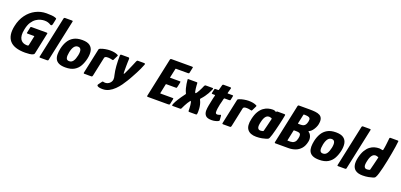

<svg xmlns="http://www.w3.org/2000/svg" viewBox="19 -1772 6182 2963"><g transform="rotate(20 3110.5 -291.0)"><path d="M487 -34Q484 -20 463.5 -11Q443 -2 411 2Q379 6 340 6Q157 6 84.5 -78.5Q12 -163 47 -326Q70 -435 128 -514Q186 -593 268.5 -635.5Q351 -678 445 -678Q488 -678 527.5 -675Q567 -672 587 -664Q602 -659 608 -656Q614 -653 611 -638L594 -558Q590 -536 579 -531Q568 -526 558 -533Q536 -547 512 -554.5Q488 -562 454 -562Q427 -562 391.5 -553Q356 -544 319.5 -519.5Q283 -495 253.5 -450Q224 -405 209 -332Q196 -272 199.5 -232Q203 -192 217.5 -167.5Q232 -143 252.5 -130.5Q273 -118 294 -114Q315 -110 331 -110Q352 -110 355 -124L387 -276Q388 -281 387 -282Q386 -283 381 -283H278Q267 -283 264.5 -285Q262 -287 264 -299L281 -380Q283 -392 287 -395.5Q291 -399 303 -399H542Q559 -399 561 -395.5Q563 -392 559 -375Z M573 -14 718 -694Q722 -708 736 -708H851Q869 -708 865 -694L720 -14Q717 0 701 0H586Q570 0 573 -14Z M1001 8Q934 8 894.5 -10.5Q855 -29 837.5 -63Q820 -97 820 -142Q820 -187 831 -239Q846 -308 878 -362.5Q910 -417 965.5 -448.5Q1021 -480 1105 -480Q1189 -480 1231 -448.5Q1273 -417 1282.5 -362.5Q1292 -308 1277 -239Q1262 -170 1231.5 -114Q1201 -58 1145.5 -25Q1090 8 1001 8ZM1023 -103Q1064 -103 1088 -137.5Q1112 -172 1125 -235Q1138 -297 1126.5 -329Q1115 -361 1077 -361Q1040 -361 1015.5 -329Q991 -297 978 -235Q965 -171 974 -137Q983 -103 1023 -103Z M1561 -476Q1641 -476 1689 -452Q1700 -447 1700 -442.5Q1700 -438 1697 -431L1662 -360Q1658 -351 1654 -349.5Q1650 -348 1641 -351Q1625 -356 1604.5 -358.5Q1584 -361 1575 -361Q1559 -361 1550.5 -360Q1542 -359 1537.5 -357.5Q1533 -356 1529 -354Q1524 -351 1519.5 -347.5Q1515 -344 1512 -330L1447 -24Q1443 -8 1438 -4Q1433 0 1422 0H1310Q1305 0 1301 -3.5Q1297 -7 1300 -20L1385 -417Q1388 -433 1392.5 -437.5Q1397 -442 1409 -447Q1442 -461 1485.5 -468.5Q1529 -476 1561 -476Z M1656 126Q1626 126 1606 122Q1586 118 1574 111Q1554 98 1569 78L1608 25Q1617 11 1627 15Q1634 17 1641.5 18.5Q1649 20 1661 20Q1679 20 1698 12.5Q1717 5 1731 -8Q1740 -16 1747 -26Q1754 -36 1758.5 -47.5Q1763 -59 1764 -71Q1766 -89 1763.5 -102Q1761 -115 1755 -142Q1748 -171 1742.5 -207Q1737 -243 1734 -283.5Q1731 -324 1730 -366.5Q1729 -409 1730 -450Q1730 -472 1748 -472H1863Q1875 -472 1878.5 -465.5Q1882 -459 1881 -442Q1880 -423 1879 -393Q1878 -363 1878 -330.5Q1878 -298 1878 -269Q1878 -240 1879 -222Q1879 -211 1883.5 -209.5Q1888 -208 1895 -221Q1913 -257 1930 -295.5Q1947 -334 1964 -373.5Q1981 -413 1997 -452Q2002 -463 2006.5 -467.5Q2011 -472 2023 -472H2121Q2146 -472 2136 -448Q2120 -407 2103 -370Q2086 -333 2065.5 -294Q2045 -255 2018 -206Q2002 -177 1977 -135Q1952 -93 1919.5 -47.5Q1887 -2 1846.5 37.5Q1806 77 1758.5 101.5Q1711 126 1656 126Z M2352 0Q2346 0 2342.5 -4Q2339 -8 2340 -14L2477 -658Q2480 -673 2495 -673H2835Q2849 -673 2851 -671Q2853 -669 2850 -656L2833 -576Q2830 -562 2826 -559.5Q2822 -557 2810 -557H2616Q2609 -557 2608.5 -556Q2608 -555 2606 -549L2575 -405Q2574 -398 2574.5 -397Q2575 -396 2581 -396H2731Q2746 -396 2747.5 -393Q2749 -390 2746 -374L2731 -303Q2728 -288 2724.5 -285Q2721 -282 2707 -282H2557Q2552 -282 2550 -281Q2548 -280 2547 -275L2516 -125Q2515 -119 2515.5 -117.5Q2516 -116 2522 -116H2714Q2731 -116 2732.5 -112.5Q2734 -109 2731 -94L2716 -22Q2712 -6 2707.5 -3Q2703 0 2688 0Z M2761 0Q2751 0 2751 -9Q2751 -18 2755.5 -28Q2760 -38 2761 -40Q2767 -54 2777.5 -74Q2788 -94 2804 -119Q2820 -144 2840.5 -174Q2861 -204 2887 -238Q2891 -243 2890.5 -246.5Q2890 -250 2887 -255Q2871 -287 2861.5 -323.5Q2852 -360 2847 -392.5Q2842 -425 2840.5 -445.5Q2839 -466 2839 -466Q2839 -472 2844 -472H2984Q2992 -472 2995 -470Q2998 -468 2999 -457Q2999 -443 3001 -418.5Q3003 -394 3006 -369Q3009 -344 3013.5 -326Q3018 -308 3024 -306Q3025 -306 3024.5 -306Q3024 -306 3025 -306Q3033 -308 3045 -325Q3057 -342 3070 -366Q3083 -390 3094 -414Q3105 -438 3111 -453Q3115 -463 3120.5 -467.5Q3126 -472 3142 -472H3244Q3247 -472 3253 -470Q3259 -468 3256 -457Q3250 -444 3240.5 -422.5Q3231 -401 3216 -374.5Q3201 -348 3179.5 -317.5Q3158 -287 3128 -255Q3123 -251 3123 -246.5Q3123 -242 3125 -237Q3143 -202 3151 -168Q3159 -134 3161 -105.5Q3163 -77 3162.5 -58.5Q3162 -40 3162 -35Q3162 -20 3158.5 -10Q3155 0 3144 0H3042Q3026 0 3022 -4.5Q3018 -9 3019 -19Q3019 -35 3018 -58.5Q3017 -82 3014.5 -106Q3012 -130 3007.5 -147.5Q3003 -165 2996 -168Q2990 -168 2992 -168Q2994 -168 2996.5 -168Q2999 -168 2993 -168Q2975 -146 2959.5 -120Q2944 -94 2931.5 -70Q2919 -46 2912 -30.5Q2905 -15 2905 -15Q2900 -5 2896 -2.5Q2892 0 2882 0Z M3399 0Q3329 0 3301 -29Q3273 -58 3272 -110Q3273 -152 3281.5 -195.5Q3290 -239 3299 -282Q3305 -310 3309 -329Q3313 -348 3320 -373Q3323 -383 3313 -383H3275Q3266 -383 3264 -385Q3262 -387 3264 -399L3276 -455Q3279 -469 3282 -470.5Q3285 -472 3297 -472H3336Q3344 -472 3346.5 -476.5Q3349 -481 3351 -491L3370 -562Q3374 -576 3387 -576H3501Q3507 -576 3511.5 -572Q3516 -568 3514 -562L3494 -490Q3490 -477 3491 -474.5Q3492 -472 3498 -472H3571Q3583 -472 3584.5 -469.5Q3586 -467 3583 -453L3572 -400Q3570 -389 3565.5 -386Q3561 -383 3550 -383H3478Q3471 -383 3468 -379.5Q3465 -376 3463 -368Q3458 -345 3452 -320.5Q3446 -296 3439 -270Q3432 -237 3427 -203.5Q3422 -170 3423 -140Q3424 -124 3432.5 -117.5Q3441 -111 3453 -111Q3464 -111 3475 -114.5Q3486 -118 3493 -120Q3507 -128 3510 -125Q3513 -122 3515 -111L3520 -42Q3524 -28 3484 -14Q3471 -10 3457 -6.5Q3443 -3 3428.5 -1.5Q3414 0 3399 0Z M3838 -476Q3918 -476 3966 -452Q3977 -447 3977 -442.5Q3977 -438 3974 -431L3939 -360Q3935 -351 3931 -349.5Q3927 -348 3918 -351Q3902 -356 3881.5 -358.5Q3861 -361 3852 -361Q3836 -361 3827.5 -360Q3819 -359 3814.5 -357.5Q3810 -356 3806 -354Q3801 -351 3796.5 -347.5Q3792 -344 3789 -330L3724 -24Q3720 -8 3715 -4Q3710 0 3699 0H3587Q3582 0 3578 -3.5Q3574 -7 3577 -20L3662 -417Q3665 -433 3669.5 -437.5Q3674 -442 3686 -447Q3719 -461 3762.5 -468.5Q3806 -476 3838 -476Z M4133 6Q4033 6 3989 -51Q3945 -108 3973 -229Q3990 -305 4019 -353Q4048 -401 4084.5 -428Q4121 -455 4159.5 -465.5Q4198 -476 4235 -476Q4256 -476 4272 -469Q4288 -462 4293 -455L4295 -461Q4298 -469 4302 -470.5Q4306 -472 4314 -472H4426Q4442 -472 4441 -458Q4437 -433 4428 -390Q4419 -347 4407 -296.5Q4395 -246 4382.5 -196.5Q4370 -147 4358 -108Q4346 -69 4338 -52Q4332 -39 4324.5 -32.5Q4317 -26 4291 -18Q4272 -11 4228 -2.5Q4184 6 4133 6ZM4160 -106Q4169 -106 4177 -107Q4185 -108 4192 -109.5Q4199 -111 4203 -112Q4208 -113 4210.5 -116Q4213 -119 4215 -126Q4220 -147 4225.5 -168Q4231 -189 4236 -209.5Q4241 -230 4246 -250.5Q4251 -271 4255.5 -290.5Q4260 -310 4265 -329Q4267 -336 4265 -340Q4263 -344 4258 -345Q4251 -347 4239.5 -350.5Q4228 -354 4218 -354Q4208 -354 4195 -349.5Q4182 -345 4169 -332.5Q4156 -320 4144 -295Q4132 -270 4123 -228Q4107 -158 4119.5 -132Q4132 -106 4160 -106Z M4918 -195Q4903 -124 4865 -81Q4827 -38 4775 -19Q4723 0 4665 0H4448Q4442 0 4438.5 -4Q4435 -8 4436 -14L4573 -658Q4576 -673 4591 -673H4768Q4818 -673 4861 -668.5Q4904 -664 4934.5 -647.5Q4965 -631 4976.5 -595.5Q4988 -560 4975 -499Q4971 -480 4957.5 -451Q4944 -422 4922.5 -395Q4901 -368 4872 -355Q4866 -353 4866.5 -348.5Q4867 -344 4870 -342Q4899 -326 4914 -284Q4929 -242 4918 -195ZM4757 -196Q4766 -237 4759 -256.5Q4752 -276 4732 -281.5Q4712 -287 4681 -287H4653Q4646 -287 4645 -281L4609 -111Q4608 -107 4608.5 -105.5Q4609 -104 4615 -104H4655Q4672 -104 4692 -109Q4712 -114 4730 -133.5Q4748 -153 4757 -196ZM4814 -492Q4821 -526 4811.5 -542.5Q4802 -559 4777.5 -564Q4753 -569 4715 -569H4713Q4706 -569 4704 -560L4672 -411Q4671 -404 4679 -404H4717Q4744 -404 4762.5 -411.5Q4781 -419 4794 -438Q4807 -457 4814 -492Z M5168 8Q5101 8 5061.5 -10.5Q5022 -29 5004.5 -63Q4987 -97 4987 -142Q4987 -187 4998 -239Q5013 -308 5045 -362.5Q5077 -417 5132.5 -448.5Q5188 -480 5272 -480Q5356 -480 5398 -448.5Q5440 -417 5449.5 -362.5Q5459 -308 5444 -239Q5429 -170 5398.5 -114Q5368 -58 5312.5 -25Q5257 8 5168 8ZM5190 -103Q5231 -103 5255 -137.5Q5279 -172 5292 -235Q5305 -297 5293.5 -329Q5282 -361 5244 -361Q5207 -361 5182.5 -329Q5158 -297 5145 -235Q5132 -171 5141 -137Q5150 -103 5190 -103Z M5466 -14 5611 -694Q5615 -708 5629 -708H5744Q5762 -708 5758 -694L5613 -14Q5610 0 5594 0H5479Q5463 0 5466 -14Z M5722 -229Q5740 -305 5769 -353Q5798 -401 5833.5 -428Q5869 -455 5907.5 -465.5Q5946 -476 5983 -476Q5994 -476 6008.5 -473Q6023 -470 6032 -468Q6037 -467 6041.5 -468Q6046 -469 6048 -477Q6052 -495 6055 -513.5Q6058 -532 6060.5 -550Q6063 -568 6065 -586.5Q6067 -605 6069 -623.5Q6071 -642 6073 -660Q6074 -680 6078.5 -683.5Q6083 -687 6094 -687H6204Q6212 -687 6217 -685.5Q6222 -684 6221 -676Q6218 -639 6209.5 -584.5Q6201 -530 6189.5 -466Q6178 -402 6165 -337.5Q6152 -273 6138 -215Q6124 -157 6111 -114Q6098 -71 6087 -52Q6081 -39 6073.5 -32.5Q6066 -26 6040 -18Q6021 -11 5977 -2.5Q5933 6 5881 6Q5842 6 5811 -2.5Q5780 -11 5759 -28Q5725 -55 5715 -105Q5705 -155 5722 -229ZM5872 -228Q5856 -158 5868.5 -132Q5881 -106 5909 -106Q5918 -106 5926.5 -107Q5935 -108 5943 -110Q5951 -112 5958 -114Q5960 -116 5961.5 -118.5Q5963 -121 5964 -126Q5969 -147 5974.5 -167.5Q5980 -188 5985 -208.5Q5990 -229 5995 -249.5Q6000 -270 6005 -290.5Q6010 -311 6015 -332Q6017 -338 6016 -340Q6015 -342 6011 -343Q6001 -347 5989 -350.5Q5977 -354 5967 -354Q5957 -354 5944 -349.5Q5931 -345 5918 -332.5Q5905 -320 5893 -295Q5881 -270 5872 -228Z"/></g></svg>

Font: Glory ExtraBold
Style: Italic
Weight: 800
Italic angle: -12°
Version: Version 1.011